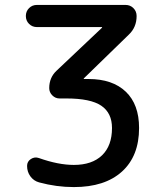

<svg xmlns="http://www.w3.org/2000/svg" viewBox="-20 -750 670 780"><path d="M503 -609 321 -432Q320 -431 320 -430Q320 -429 321 -429H340Q437 -429 491 -377.5Q545 -326 545 -230Q545 -116 475.5 -53Q406 10 280 10Q209 10 139 -9Q117 -15 103.5 -33.5Q90 -52 90 -76Q90 -94 105.5 -104Q121 -114 138 -108Q217 -80 280 -80Q354 -80 394.5 -119Q435 -158 435 -230Q435 -291 391.5 -320.5Q348 -350 250 -350H222Q205 -350 192.5 -362.5Q180 -375 180 -392Q180 -435 210 -463L394 -637Q395 -638 395 -639Q395 -640 394 -640H130Q111 -640 98 -653Q85 -666 85 -685Q85 -704 98 -717Q111 -730 130 -730H490Q509 -730 522 -717Q535 -704 535 -685Q535 -639 503 -609Z"/></svg>

Font: Rounded Mplus 1c Medium
Style: Regular
Weight: 500
Version: Version 1.059.20150529